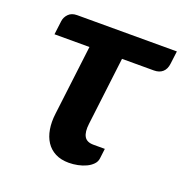

<svg xmlns="http://www.w3.org/2000/svg" viewBox="-96 -569 633 660"><g transform="rotate(20 221.0 -238.5)"><path d="M32.7 -444.3Q34.7 -459.5 45.9 -470.9Q57.1 -482.4 77.1 -482.4H441.9L436 -435.5Q433.6 -415 421.6 -404.5Q409.7 -394 390.1 -394H273.4L243.2 -145.5Q239.3 -114.7 248.3 -98.9Q257.3 -83 282.2 -83H323.7L319.3 -46.9Q317.9 -34.2 308.6 -24.7Q299.3 -15.1 285.9 -8.8Q272.5 -2.4 255.9 1Q239.3 4.4 223.1 4.4Q194.3 4.4 173.6 -6.3Q152.8 -17.1 140.4 -36.1Q127.9 -55.2 123.5 -81.3Q119.1 -107.4 123 -138.2L154.3 -394H26.4Z"/></g></svg>

Font: Carlito
Style: Bold Italic
Weight: 700
Italic angle: -7°
Designer: Lukasz Dziedzic
Foundry: tyPoland Lukasz Dziedzic
Version: Version 1.104